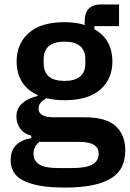

<svg xmlns="http://www.w3.org/2000/svg" viewBox="-20 -634 585 866"><path d="M545 44Q545 85 530.5 116.5Q516 148 483 169Q450 190 398 201Q346 212 271 212Q205 212 159 203.5Q113 195 83.5 179.5Q54 164 41 141Q28 118 28 89Q28 45 52.5 20.5Q77 -4 121 -11V-22Q89 -30 71.5 -53.5Q54 -77 54 -109Q54 -129 62 -144.5Q70 -160 83.5 -171Q97 -182 114 -189.5Q131 -197 150 -201V-205Q102 -227 78.5 -266Q55 -305 55 -357Q55 -437 110 -485.5Q165 -534 271 -534Q295 -534 318.5 -531Q342 -528 362 -521V-538Q362 -614 436 -614H517V-516H406V-502Q447 -479 467 -442Q487 -405 487 -357Q487 -278 432.5 -230Q378 -182 271 -182Q225 -182 191 -191Q176 -184 165 -172.5Q154 -161 154 -144Q154 -105 222 -105H362Q458 -105 501.5 -65.5Q545 -26 545 44ZM425 59Q425 34 405 20Q385 6 336 6H158Q131 26 131 60Q131 90 156 107Q181 124 241 124H305Q368 124 396.5 108Q425 92 425 59ZM271 -269Q365 -269 365 -349V-366Q365 -446 271 -446Q177 -446 177 -366V-349Q177 -269 271 -269Z"/></svg>

Font: IBM Plex Sans Arabic SmBld
Style: Regular
Weight: 600
Designer: Mike Abbink, Paul van der Laan, Pieter van Rosmalen, Wael Morcos, Khajak Apelian
Foundry: Bold Monday
Version: Version 1.005